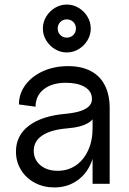

<svg xmlns="http://www.w3.org/2000/svg" viewBox="-20 -806 566 842"><path d="M50 -141Q50 -212 107 -255Q164 -298 269 -307Q310 -311 335.5 -320Q361 -329 373 -343Q385 -357 383 -377Q381 -408 350 -425.5Q319 -443 269 -443Q208 -443 172 -414.5Q136 -386 136 -338L63 -348Q63 -395 91.5 -433.5Q120 -472 169 -494Q218 -516 279 -516Q337 -516 378 -494.5Q419 -473 440 -431.5Q461 -390 461 -331V0H386V-140L396 -180Q396 -123 373.5 -78.5Q351 -34 310.5 -9Q270 16 218 16Q171 16 132.5 -4.5Q94 -25 72 -61Q50 -97 50 -141ZM386 -243V-313L401 -326Q401 -289 369.5 -268.5Q338 -248 274 -243Q203 -237 165.5 -212Q128 -187 128 -145Q128 -106 157 -81.5Q186 -57 233 -57Q278 -57 312.5 -80.5Q347 -104 366.5 -146.5Q386 -189 386 -243ZM168 -681Q168 -709 182.5 -733Q197 -757 221 -771.5Q245 -786 273 -786Q301 -786 325 -771.5Q349 -757 363.5 -733Q378 -709 378 -681Q378 -653 363.5 -629Q349 -605 325 -590.5Q301 -576 273 -576Q245 -576 221 -590.5Q197 -605 182.5 -629Q168 -653 168 -681ZM313 -681Q313 -698 301.5 -709.5Q290 -721 273 -721Q256 -721 244.5 -709.5Q233 -698 233 -681Q233 -664 244.5 -652.5Q256 -641 273 -641Q290 -641 301.5 -652.5Q313 -664 313 -681Z"/></svg>

Font: Uncut Sans Variable
Style: Regular
Weight: 400
Designer: Kasper Nordkvist
Foundry: UNCUT.wtf
Version: Version 1.304;Glyphs 3.2 (3246)